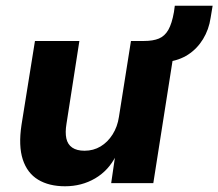

<svg xmlns="http://www.w3.org/2000/svg" viewBox="-20 -639 762 670"><path d="M207 11Q151 11 113 -12Q75 -35 59.5 -82.5Q44 -130 55 -203L102 -496H257L212 -207Q207 -177 211.5 -156Q216 -135 232 -124Q248 -113 275 -113Q306 -113 331 -128Q356 -143 373 -170Q390 -197 395 -231L437 -496H593L515 0H368L382 -96H385Q359 -44 312 -16.5Q265 11 207 11ZM563 -423 479 -479 482 -496Q514 -496 534.5 -504.5Q555 -513 567.5 -535Q580 -557 587 -597L590 -619H722L715 -577Q709 -536 688.5 -502.5Q668 -469 636.5 -448.5Q605 -428 563 -423Z"/></svg>

Font: Nunito Sans 10pt ExtraBold
Style: Italic
Weight: 800
Italic angle: -9°
Designer: Vernon Adams
Foundry: Vernon Adams
Version: Version 3.101;gftools[0.9.27]